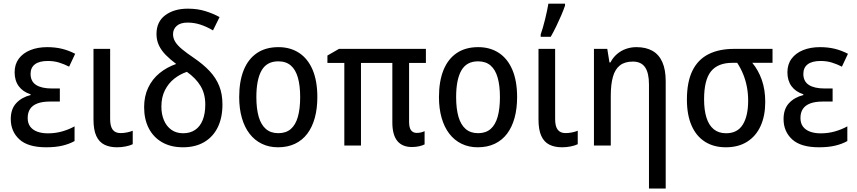

<svg xmlns="http://www.w3.org/2000/svg" viewBox="-20 -811 4775 1070"><path d="M313.5 -317.9V-245.1H259.3Q216.3 -245.1 188.7 -234.6Q161.1 -224.1 147.7 -203.9Q134.3 -183.6 134.3 -153.3Q134.3 -124.5 148.2 -105.7Q162.1 -86.9 187.5 -77.4Q212.9 -67.9 247.1 -67.9Q290 -67.9 328.1 -79.1Q366.2 -90.3 395.5 -106.9V-24.9Q365.7 -8.3 327.6 0.7Q289.6 9.8 237.3 9.8Q135.7 9.8 87.9 -34.4Q40 -78.6 40 -147.5Q40 -203.6 70.6 -236.3Q101.1 -269 150.4 -281.2V-285.6Q107.4 -299.3 84.5 -330.6Q61.5 -361.8 61.5 -408.2Q61.5 -452.6 84.7 -483.9Q107.9 -515.1 148.9 -531.7Q189.9 -548.3 243.2 -548.3Q287.6 -548.3 325.4 -539.1Q363.3 -529.8 398.9 -511.2L365.2 -439.5Q337.9 -453.6 309.1 -462.4Q280.3 -471.2 246.6 -471.2Q198.7 -471.2 174.6 -452.6Q150.4 -434.1 150.4 -399.4Q150.4 -357.4 181.2 -337.6Q211.9 -317.9 269 -317.9Z M593.8 -538.6V-147.5Q593.8 -106.9 608.2 -88.1Q622.6 -69.3 651.9 -69.3Q669.9 -69.3 688.7 -73.2Q707.5 -77.1 719.7 -82.5V-7.3Q703.6 0.5 680.2 5.1Q656.7 9.8 631.8 9.8Q590.8 9.8 561.5 -4.9Q532.2 -19.5 516.6 -53.5Q501 -87.4 501 -146V-538.6Z M1026.9 -762.7Q1081.1 -762.7 1124.5 -749Q1168 -735.4 1203.6 -715.8L1167 -641.6Q1132.3 -662.1 1097.7 -673.6Q1063 -685.1 1025.4 -685.1Q985.4 -685.1 964.8 -666.7Q944.3 -648.4 944.3 -620.6Q944.3 -597.7 957 -577.4Q969.7 -557.1 995.6 -535.9Q1021.5 -514.6 1061 -487.8Q1112.8 -452.6 1148.2 -414.8Q1183.6 -377 1201.7 -332Q1219.7 -287.1 1219.7 -229Q1219.7 -154.8 1193.4 -101.3Q1167 -47.9 1117.7 -19Q1068.4 9.8 999.5 9.8Q932.6 9.8 884 -17.8Q835.4 -45.4 809.3 -95.7Q783.2 -146 783.2 -213.9Q783.2 -274.4 805.7 -322Q828.1 -369.6 868.4 -402.8Q908.7 -436 961.9 -454.6Q929.2 -479 904.3 -504.2Q879.4 -529.3 865.7 -558.1Q852.1 -586.9 852.1 -621.1Q852.1 -689.9 901.1 -726.3Q950.2 -762.7 1026.9 -762.7ZM1021.5 -410.6Q983.4 -397.9 951.2 -372.6Q918.9 -347.2 899.2 -308.3Q879.4 -269.5 879.4 -216.3Q879.4 -174.3 893.6 -140.9Q907.7 -107.4 934.8 -87.9Q961.9 -68.4 1000.5 -68.4Q1040 -68.4 1067.6 -87.2Q1095.2 -106 1109.6 -141.8Q1124 -177.7 1124 -228.5Q1124 -288.1 1097.9 -331.5Q1071.8 -375 1021.5 -410.6Z M1748.5 -270Q1748.5 -206.1 1734.4 -154.3Q1720.2 -102.5 1692.6 -65.9Q1665 -29.3 1624 -9.8Q1583 9.8 1529.3 9.8Q1479 9.8 1439 -9.8Q1398.9 -29.3 1370.8 -65.7Q1342.8 -102.1 1327.9 -153.8Q1313 -205.6 1313 -270Q1313 -357.9 1338.1 -420.2Q1363.3 -482.4 1412.1 -515.4Q1460.9 -548.3 1531.7 -548.3Q1598.1 -548.3 1647 -516.1Q1695.8 -483.9 1722.2 -421.9Q1748.5 -359.9 1748.5 -270ZM1408.7 -270Q1408.7 -205.6 1421.6 -160.6Q1434.6 -115.7 1461.7 -92.3Q1488.8 -68.8 1531.2 -68.8Q1573.7 -68.8 1600.6 -92Q1627.4 -115.2 1640.1 -160.2Q1652.8 -205.1 1652.8 -270Q1652.8 -334 1640.1 -378.4Q1627.4 -422.9 1600.6 -446Q1573.7 -469.2 1530.8 -469.2Q1466.8 -469.2 1437.7 -418.2Q1408.7 -367.2 1408.7 -270Z M2302.7 -70.3Q2314.5 -70.3 2325.9 -73Q2337.4 -75.7 2346.2 -80.1V-6.3Q2335.4 -0.5 2316.7 3.9Q2297.9 8.3 2275.4 8.3Q2221.7 8.3 2194.1 -25.6Q2166.5 -59.6 2166.5 -128.9V-460.4H1991.7V0H1898.9V-460.4H1804.7V-501.5L1869.1 -538.6H2353.5V-460.4H2259.8V-132.8Q2259.8 -99.1 2271 -84.7Q2282.2 -70.3 2302.7 -70.3Z M2861.8 -270Q2861.8 -206.1 2847.7 -154.3Q2833.5 -102.5 2805.9 -65.9Q2778.3 -29.3 2737.3 -9.8Q2696.3 9.8 2642.6 9.8Q2592.3 9.8 2552.2 -9.8Q2512.2 -29.3 2484.1 -65.7Q2456.1 -102.1 2441.2 -153.8Q2426.3 -205.6 2426.3 -270Q2426.3 -357.9 2451.4 -420.2Q2476.6 -482.4 2525.4 -515.4Q2574.2 -548.3 2645 -548.3Q2711.4 -548.3 2760.3 -516.1Q2809.1 -483.9 2835.4 -421.9Q2861.8 -359.9 2861.8 -270ZM2522 -270Q2522 -205.6 2534.9 -160.6Q2547.9 -115.7 2575 -92.3Q2602.1 -68.8 2644.5 -68.8Q2687 -68.8 2713.9 -92Q2740.7 -115.2 2753.4 -160.2Q2766.1 -205.1 2766.1 -270Q2766.1 -334 2753.4 -378.4Q2740.7 -422.9 2713.9 -446Q2687 -469.2 2644 -469.2Q2580.1 -469.2 2551 -418.2Q2522 -367.2 2522 -270Z M3073.7 -538.6V-147.5Q3073.7 -106.9 3088.1 -88.1Q3102.5 -69.3 3131.8 -69.3Q3149.9 -69.3 3168.7 -73.2Q3187.5 -77.1 3199.7 -82.5V-7.3Q3183.6 0.5 3160.2 5.1Q3136.7 9.8 3111.8 9.8Q3070.8 9.8 3041.5 -4.9Q3012.2 -19.5 2996.6 -53.5Q2981 -87.4 2981 -146V-538.6ZM2993.2 -606V-619.1Q2998.5 -633.8 3005.1 -656.2Q3011.7 -678.7 3017.8 -703.9Q3023.9 -729 3028.8 -752Q3033.7 -774.9 3036.1 -790.5H3128.9V-779.8Q3120.6 -755.4 3107.7 -725.1Q3094.7 -694.8 3079.6 -663.8Q3064.5 -632.8 3049.3 -606Z M3526.9 -548.3Q3579.6 -548.3 3616 -527.8Q3652.3 -507.3 3671.1 -465.1Q3689.9 -422.9 3689.9 -357.4V239.7H3596.7V-340.3Q3596.7 -404.3 3575 -436Q3553.2 -467.8 3506.8 -467.8Q3462.4 -467.8 3435.3 -447Q3408.2 -426.3 3396 -383.8Q3383.8 -341.3 3383.8 -276.4V0H3290V-538.6H3364.3L3376.5 -462.9H3381.8Q3396 -490.2 3418 -509.3Q3439.9 -528.3 3467.8 -538.3Q3495.6 -548.3 3526.9 -548.3Z M4244.6 -242.7Q4244.6 -166 4219 -109.4Q4193.4 -52.7 4144.3 -21.5Q4095.2 9.8 4024.9 9.8Q3957.5 9.8 3908.7 -21.2Q3859.9 -52.2 3834 -111.6Q3808.1 -170.9 3808.1 -256.3Q3808.1 -353.5 3838.4 -416Q3868.7 -478.5 3927.5 -508.5Q3986.3 -538.6 4070.8 -538.6H4285.2V-460.9H4172.4Q4206.1 -420.4 4225.3 -366.2Q4244.6 -312 4244.6 -242.7ZM3903.8 -257.8Q3903.8 -197.8 3917 -155.5Q3930.2 -113.3 3957.5 -90.8Q3984.9 -68.4 4026.4 -68.4Q4089.8 -68.4 4119.6 -116.7Q4149.4 -165 4149.4 -250Q4149.4 -290.5 4142.3 -327.1Q4135.3 -363.8 4121.8 -397Q4108.4 -430.2 4088.4 -460.9H4061.5Q3980.5 -460.9 3942.1 -413.1Q3903.8 -365.2 3903.8 -257.8Z M4620.1 -317.9V-245.1H4565.9Q4522.9 -245.1 4495.4 -234.6Q4467.8 -224.1 4454.3 -203.9Q4440.9 -183.6 4440.9 -153.3Q4440.9 -124.5 4454.8 -105.7Q4468.8 -86.9 4494.1 -77.4Q4519.5 -67.9 4553.7 -67.9Q4596.7 -67.9 4634.8 -79.1Q4672.9 -90.3 4702.1 -106.9V-24.9Q4672.4 -8.3 4634.3 0.7Q4596.2 9.8 4543.9 9.8Q4442.4 9.8 4394.5 -34.4Q4346.7 -78.6 4346.7 -147.5Q4346.7 -203.6 4377.2 -236.3Q4407.7 -269 4457 -281.2V-285.6Q4414.1 -299.3 4391.1 -330.6Q4368.2 -361.8 4368.2 -408.2Q4368.2 -452.6 4391.4 -483.9Q4414.6 -515.1 4455.6 -531.7Q4496.6 -548.3 4549.8 -548.3Q4594.2 -548.3 4632.1 -539.1Q4669.9 -529.8 4705.6 -511.2L4671.9 -439.5Q4644.5 -453.6 4615.7 -462.4Q4586.9 -471.2 4553.2 -471.2Q4505.4 -471.2 4481.2 -452.6Q4457 -434.1 4457 -399.4Q4457 -357.4 4487.8 -337.6Q4518.6 -317.9 4575.7 -317.9Z"/></svg>

Font: Open Sans SemiCondensed Medium
Style: Regular
Weight: 500
Width: 4
Designer: Monotype Design Team
Foundry: Monotype Imaging Inc.
Version: Version 3.000